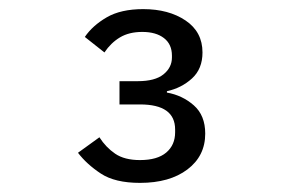

<svg xmlns="http://www.w3.org/2000/svg" viewBox="-20 -724 640 421"><path d="M282 -546Q320 -546 338.5 -561Q357 -576 357 -598V-602Q357 -627 339.5 -640.5Q322 -654 292 -654Q263 -654 243 -642Q223 -630 209 -609L166 -643Q183 -668 214 -686Q245 -704 294 -704Q350 -704 387 -679Q424 -654 424 -609Q424 -573 401 -552Q378 -531 346 -524V-521Q380 -515 405 -493Q430 -471 430 -431Q430 -382 391 -352.5Q352 -323 287 -323Q232 -323 201 -343.5Q170 -364 151 -389L198 -423Q212 -401 232.5 -387Q253 -373 287 -373Q325 -373 344.5 -389.5Q364 -406 364 -434V-440Q364 -495 287 -495H242V-546Z"/></svg>

Font: Lilex Nerd Font
Style: Regular
Weight: 400
Designer: Mike Abbink, Paul van der Laan, Pieter van Rosmalen, Mikhael Khrustik
Foundry: Mikhael Khrustik
Version: Version 2.400; ttfautohint (v1.8.4.7-5d5b);Nerd Fonts 3.3.0